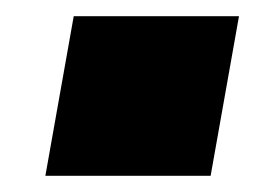

<svg xmlns="http://www.w3.org/2000/svg" viewBox="-20 -217 316 237"><path d="M71 -197H275L240 0H36Z"/></svg>

Font: Overused Grotesk Black
Style: Italic
Weight: 900
Italic angle: -10°
Version: Version 0.003